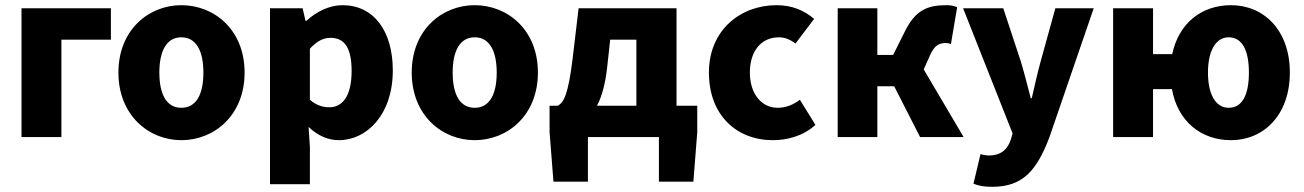

<svg xmlns="http://www.w3.org/2000/svg" viewBox="-20 -529 5033 741"><path d="M63 0H217V-376H408V-497H63Z M680 12C807 12 924 -84 924 -249C924 -414 807 -509 680 -509C554 -509 437 -414 437 -249C437 -84 554 12 680 12ZM680 -113C622 -113 595 -166 595 -249C595 -331 622 -385 680 -385C738 -385 765 -331 765 -249C765 -166 738 -113 680 -113Z M1022 182H1176V38L1171 -39C1206 -6 1245 12 1288 12C1395 12 1496 -86 1496 -257C1496 -410 1422 -509 1302 -509C1251 -509 1201 -484 1163 -449H1159L1148 -497H1022ZM1251 -115C1227 -115 1201 -122 1176 -144V-341C1203 -370 1227 -383 1256 -383C1311 -383 1337 -342 1337 -255C1337 -154 1299 -115 1251 -115Z M1812 12C1939 12 2056 -84 2056 -249C2056 -414 1939 -509 1812 -509C1686 -509 1569 -414 1569 -249C1569 -84 1686 12 1812 12ZM1812 -113C1754 -113 1727 -166 1727 -249C1727 -331 1754 -385 1812 -385C1870 -385 1897 -331 1897 -249C1897 -166 1870 -113 1812 -113Z M2323 -267 2335 -376H2436V-121H2284C2303 -157 2316 -205 2323 -267ZM2249 0H2523V172H2656L2671 -19V-121H2591V-497H2213L2190 -303C2173 -164 2156 -134 2133 -121H2101V-19L2116 172H2249Z M2963 12C3016 12 3079 -3 3127 -47L3067 -144C3042 -125 3014 -113 2981 -113C2920 -113 2874 -166 2874 -249C2874 -331 2917 -385 2986 -385C3008 -385 3027 -378 3050 -361L3122 -456C3085 -488 3038 -509 2977 -509C2839 -509 2716 -414 2716 -249C2716 -84 2823 12 2963 12Z M3213 0H3366V-196H3431L3531 0H3699L3545 -261L3569 -315C3587 -356 3606 -363 3631 -363C3638 -363 3644 -361 3650 -359L3674 -501C3661 -507 3648 -509 3633 -509C3559 -509 3512 -490 3471 -405L3427 -317H3366V-497H3213Z M3809 192C3928 192 3981 129 4030 1L4201 -497H4053L3996 -291C3983 -244 3973 -197 3962 -150H3958C3945 -199 3934 -245 3920 -291L3852 -497H3697L3888 -14L3881 10C3869 46 3845 71 3797 71C3787 71 3780 70 3764 66L3737 180C3757 188 3777 192 3809 192Z M4722 -113C4671 -113 4642 -166 4642 -249C4642 -331 4671 -385 4722 -385C4776 -385 4800 -331 4800 -249C4800 -166 4776 -113 4722 -113ZM4731 12C4856 12 4958 -84 4958 -249C4958 -414 4856 -509 4731 -509C4617 -509 4529 -439 4504 -320H4430V-497H4276V0H4430V-185H4503C4525 -61 4615 12 4731 12Z"/></svg>

Font: Source Sans Pro
Style: Bold
Weight: 700
Designer: Paul D. Hunt
Foundry: Adobe Systems Incorporated
Version: Version 3.006;hotconv 1.0.111;makeotfexe 2.5.65597